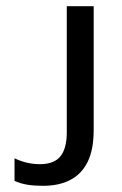

<svg xmlns="http://www.w3.org/2000/svg" viewBox="-20 -592 395 621"><path d="M119 9Q91 9 69 5.5Q47 2 27 -7V-80Q48 -70 68.5 -65.5Q89 -61 109 -61Q155 -61 175.5 -86.5Q196 -112 196 -164V-572H283V-172Q283 -108 263.5 -68.5Q244 -29 207.5 -10Q171 9 119 9Z"/></svg>

Font: lmalayalam15
Style: Book
Weight: 400
Designer: Jelle Bosma - Monotype Design Team
Foundry: Monotype Imaging Inc.
Version: Version 2.003